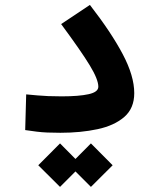

<svg xmlns="http://www.w3.org/2000/svg" viewBox="-20 -521 626 759"><path d="M218.8 3.9Q188.5 3.9 167 2.9Q145.5 2 125.5 -0.5Q105.5 -2.9 79.6 -6.8L83.5 -147.9Q108.9 -145.5 128.7 -143.8Q148.4 -142.1 170.7 -141.1Q192.9 -140.1 223.6 -140.1Q292.5 -140.1 330.6 -148.7Q368.7 -157.2 368.7 -178.2Q368.7 -207 334.7 -262.9Q300.8 -318.8 221.7 -425.8L335.4 -501.5Q419.9 -392.6 465.3 -306.6Q510.7 -220.7 510.7 -152.8Q510.7 -92.8 471.2 -58.6Q431.6 -24.4 365.5 -10.3Q299.3 3.9 218.8 3.9ZM339.4 217.8 278.3 156.7 217.3 217.8 131.3 132.3 217.3 45.9 278.3 107.4 339.4 45.9 425.3 132.3Z"/></svg>

Font: Cascadia Code NF
Style: Bold
Weight: 700
Monospace: yes
Designer: Aaron Bell
Foundry: Saja Typeworks
Version: Version 2404.023; ttfautohint (v1.8.4)